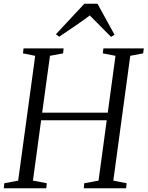

<svg xmlns="http://www.w3.org/2000/svg" viewBox="-28 -1000 784 1020"><path d="M-8 0 -5 -26.5 68.5 -40.5 159 -703.5 94 -716.5 97 -743H310L307 -716.5L237.5 -703.5L196 -401.5H544.5L585.5 -703.5L518 -716.5L521.5 -743H736L732.5 -716.5L664 -703.5L574 -40.5L644.5 -26.5L642 0H417L419.5 -26.5L495.5 -40.5L539 -361H190.5L147 -40.5L220.5 -26.5L218 0ZM269 -818 420 -980H490L580.5 -815.5L562 -804Q534.5 -832.5 506 -860.5Q477.5 -888.5 449 -918Q412.5 -890.5 372.5 -863.2Q332.5 -836 286.5 -805Z"/></svg>

Font: Merriweather 96pt Light
Style: Italic
Weight: 300
Italic angle: -7.8°
Version: Version 2.101